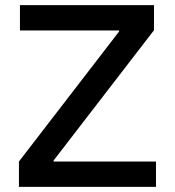

<svg xmlns="http://www.w3.org/2000/svg" viewBox="-20 -727 681 747"><path d="M53.7 -98.6 443.4 -604.5V-608.4H57.6V-707H579.1V-609.4L188.5 -102.5V-98.6H586.9V0H53.7Z"/></svg>

Font: Wanted Sans Medium
Style: Regular
Weight: 500
Designer: Original Design by Kil Hyung-jin and Kang Hanbin, Wanted Lab, Inc; Hangeul from Source Han Sans by Jang Soo-young and Ka
Foundry: Wanted Lab, Inc.
Version: Version 1.001